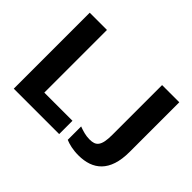

<svg xmlns="http://www.w3.org/2000/svg" viewBox="-138 -990 1276 1276"><g transform="rotate(45 500.0 -352.0)"><path d="M505.9 0V-125H241.2V-713.9H79.1V0ZM696.3 9.8C829.6 9.8 920.9 -61 920.9 -246.1V-713.9H759.3V-245.1C759.3 -139.6 731.4 -117.2 673.8 -117.2C635.3 -117.2 604 -127.9 573.2 -139.2V-13.2C602.5 -1 643.1 9.8 696.3 9.8Z"/></g></svg>

Font: Avrile Sans
Style: Bold
Weight: 700
Designer: Monotype Design Team, Google (font), Stefan Peev (BGR Cyrillic), Cristiano Sobral (main changes)
Foundry: The Avrile Sans Project Authors
Version: Version 3.110